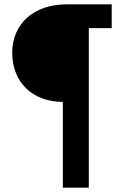

<svg xmlns="http://www.w3.org/2000/svg" viewBox="-20 -720 617 880"><path d="M268 140H387V-591H492V-700H285C135 -700 36 -611 36 -478C36 -343 129 -253 268 -253Z"/></svg>

Font: Fixel Display SemiBold
Style: Regular
Weight: 600
Designer: AlfaBravo + MacPaw
Foundry: Kyrylo Tkachov, Marchela Mozhyna, Serhii Makarenko, Maria Weinstein, Zakhar Kryvoshyya
Version: Version 1.211